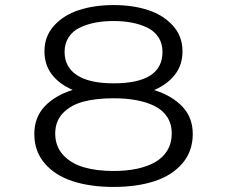

<svg xmlns="http://www.w3.org/2000/svg" viewBox="-20 -727 890 758"><path d="M115.5 -198Q115.5 -263.5 156.2 -306.8Q197 -350 267 -372Q214.5 -394.5 185 -432.8Q155.5 -471 155.5 -524.5Q155.5 -583.5 193.2 -625.5Q231 -667.5 291.8 -687.2Q352.5 -707 428.5 -707Q504.5 -707 564.8 -687.2Q625 -667.5 662.8 -625.5Q700.5 -583.5 700.5 -524.5Q700.5 -471 670.8 -432.5Q641 -394 588.5 -371.5Q659 -349.5 700 -306.2Q741 -263 741 -198Q741 -130 700.2 -82.2Q659.5 -34.5 590.2 -11.8Q521 11 428.5 11Q336 11 266.5 -11.8Q197 -34.5 156.2 -82.2Q115.5 -130 115.5 -198ZM428.5 -398Q621.5 -398 621.5 -522Q621.5 -555 605.8 -579.5Q590 -604 562.2 -617.5Q534.5 -631 501.2 -637.5Q468 -644 428.5 -644Q388.5 -644 355.2 -637.5Q322 -631 294.2 -617.5Q266.5 -604 250.8 -579.5Q235 -555 235 -522Q235 -462 284.2 -430Q333.5 -398 428.5 -398ZM428.5 -52Q478.5 -52 519.5 -60.5Q560.5 -69 591.8 -86.5Q623 -104 640.5 -133Q658 -162 658 -200Q658 -237 640.8 -264.2Q623.5 -291.5 592 -307.5Q560.5 -323.5 519.8 -331.2Q479 -339 428.5 -339Q359.5 -339 309.5 -325.8Q259.5 -312.5 228.8 -280.8Q198 -249 198 -200Q198 -149.5 229 -115.5Q260 -81.5 310.5 -66.8Q361 -52 428.5 -52Z"/></svg>

Font: League Mono Wide Light
Style: Regular
Weight: 300
Width: 8
Designer: Tyler Finck
Foundry: The League of Moveable Type / Tyler Finck
Version: Version 2.210